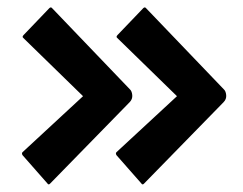

<svg xmlns="http://www.w3.org/2000/svg" viewBox="-20 -593 647 511"><path d="M363 -104Q359 -100 356 -105L290 -180Q287 -185 290 -188L451 -337L292 -492Q288 -495 293 -500L361 -571Q365 -575 368 -572L575 -356Q581 -351 582 -340Q583 -329 575 -321ZM113 -104Q109 -100 106 -105L40 -180Q37 -185 40 -188L201 -337L42 -492Q38 -495 43 -500L111 -571Q115 -575 118 -572L325 -356Q331 -351 332 -340Q333 -329 325 -321Z"/></svg>

Font: Staatliches
Style: Regular
Weight: 400
Designer: Brian LaRossa & Erica Carras
Foundry: Type Brut Foundry
Version: Version 1.000; ttfautohint (v1.8.2) -l 8 -r 50 -G 200 -x 14 